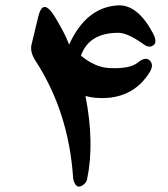

<svg xmlns="http://www.w3.org/2000/svg" viewBox="-20 -590 625 714"><path d="M237 -424Q300 -563 418 -570Q491 -574 548 -468Q565 -436 553 -424Q538 -409 516 -424Q455 -468 420 -468Q311 -468 281 -383Q333 -340 385 -337Q463 -333 492 -357Q521 -381 537 -365Q554 -348 535 -319Q481 -234 380 -226Q333 -223 298 -233Q315 -145 316.5 -68Q318 9 304 76Q301 91 286 100Q271 109 262 98Q254 88 252 73Q236 -173 112 -364Q91 -397 97 -423L122 -527Q130 -561 144 -564Q161 -567 188 -521Q204 -494 216.5 -470Q229 -446 237 -424Z"/></svg>

Font: Amiri
Style: Bold
Weight: 700
Designer: Khaled Hosny
Version: Version 0.113